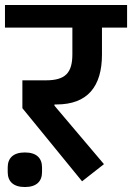

<svg xmlns="http://www.w3.org/2000/svg" viewBox="-40 -718 531 772"><path d="M60 34C107 34 129 11 129 -26V-45C129 -82 107 -105 60 -105C13 -105 -9 -82 -9 -45V-26C-9 11 13 34 60 34ZM290 11 378 -58 179 -293V-298H187C312 -298 370 -370 370 -499V-607H471V-698H-20V-607H251V-500C251 -424 222 -395 144 -395H50V-283Z"/></svg>

Font: IBM Plex Devanagari Medium
Style: Regular
Weight: 600
Designer: Mike Abbink, Paul van der Laan, Pieter van Rosmalen, Erin McLaughlin
Foundry: Bold Monday
Version: Version 1.0